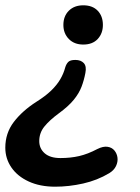

<svg xmlns="http://www.w3.org/2000/svg" viewBox="-49 -514 528 724"><path d="M159 190Q102 190 59.5 170.5Q17 151 -6 117.5Q-29 84 -29 43Q-29 -12 3 -54Q35 -96 88 -130Q123 -152 144.5 -173Q166 -194 178.5 -215.5Q191 -237 197 -260Q201 -273 208.5 -280.5Q216 -288 235 -288Q256 -288 267 -276Q278 -264 273 -239Q268 -212 258.5 -187Q249 -162 229 -137.5Q209 -113 172 -86Q138 -61 118.5 -37Q99 -13 99 18Q99 46 119.5 64Q140 82 179 82Q217 82 249.5 74.5Q282 67 318 48Q340 37 356.5 39.5Q373 42 382.5 53.5Q392 65 394 80.5Q396 96 388.5 112Q381 128 363 139Q318 166 264.5 178Q211 190 159 190ZM265 -346Q231 -346 210.5 -367Q190 -388 190 -420Q190 -453 210.5 -473.5Q231 -494 265 -494Q300 -494 319.5 -473.5Q339 -453 339 -420Q339 -388 319.5 -367Q300 -346 265 -346Z"/></svg>

Font: Nunito ExtraLight
Style: Bold Italic
Weight: 700
Italic angle: -9°
Version: Version 3.602